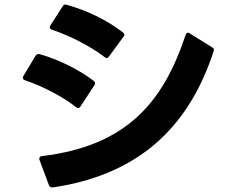

<svg xmlns="http://www.w3.org/2000/svg" viewBox="-20 -793 1040 840"><path d="M332 -327 393 -420C395 -423 396 -426 396 -428C396 -432 394 -436 390 -439C327 -488 234 -534 153 -556C145 -558 139 -555 135 -548L82 -460C81 -457 80 -455 80 -452C80 -448 83 -444 89 -442C166 -416 254 -371 313 -324C316 -322 319 -320 322 -320C326 -320 329 -323 332 -327ZM152 -100C152 -98 152 -96 153 -93L194 17C197 24 201 27 208 27H211C612 -32 815 -263 915 -570C918 -577 915 -582 908 -586L810 -647C807 -649 805 -650 802 -650C798 -650 794 -646 792 -640C696 -352 540 -155 163 -110C156 -109 152 -105 152 -100ZM198 -673C198 -669 201 -665 207 -663C286 -637 377 -590 438 -543C441 -541 444 -539 447 -539C451 -539 454 -542 457 -546L520 -632C523 -635 524 -638 524 -641C524 -644 522 -648 518 -651C449 -704 365 -746 272 -772C264 -775 258 -772 254 -765L200 -681C198 -678 198 -676 198 -673Z"/></svg>

Font: LINE Seed JP App_OTF Bold
Style: Regular
Weight: 700
Designer: LINE & Fontrix & Fontworks
Version: Version 1.009